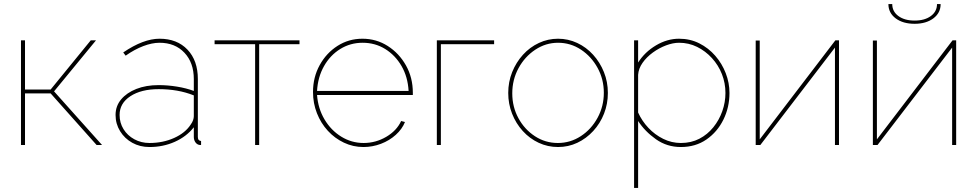

<svg xmlns="http://www.w3.org/2000/svg" viewBox="-20 -719 4845 952"><path d="M84 0V-519H104V-275H231L430 -519H456L248 -266L486 0H459L231 -256H104V0Z M553 -149Q553 -193 580.5 -226Q608 -259 656 -278Q704 -297 767 -297Q811 -297 857.5 -289.5Q904 -282 941 -268V-327Q941 -408 894.5 -457.5Q848 -507 771 -507Q734 -507 690.5 -490.5Q647 -474 603 -443L591 -459Q641 -493 686 -510Q731 -527 771 -527Q858 -527 909.5 -473Q961 -419 961 -327V-40Q961 -30 965.5 -25Q970 -20 977 -20V0Q971 0 968 -0.5Q965 -1 963 -2Q953 -6 947 -16.5Q941 -27 941 -40V-88Q905 -42 847 -16Q789 10 721 10Q674 10 636 -11Q598 -32 575.5 -68.5Q553 -105 553 -149ZM926 -102Q934 -113 937.5 -123.5Q941 -134 941 -143V-246Q901 -262 857.5 -269.5Q814 -277 767 -277Q680 -277 626.5 -242Q573 -207 573 -149Q573 -110 592.5 -78.5Q612 -47 646 -28.5Q680 -10 721 -10Q788 -10 843.5 -35Q899 -60 926 -102Z M1245 0V-500H1044V-519H1465V-500H1265V0Z M1782 10Q1731 10 1685.5 -11.5Q1640 -33 1605.5 -70.5Q1571 -108 1551.5 -157.5Q1532 -207 1532 -263Q1532 -336 1565 -396Q1598 -456 1653.5 -491.5Q1709 -527 1777 -527Q1846 -527 1902.5 -491Q1959 -455 1993 -394.5Q2027 -334 2027 -259Q2027 -256 2027 -253.5Q2027 -251 2027 -248H1552Q1557 -181 1589 -127Q1621 -73 1672 -41.5Q1723 -10 1783 -10Q1843 -10 1895 -40.5Q1947 -71 1969 -119L1988 -114Q1974 -79 1942.5 -50.5Q1911 -22 1869 -6Q1827 10 1782 10ZM1552 -268H2006Q2002 -338 1971 -391.5Q1940 -445 1890 -476Q1840 -507 1778 -507Q1717 -507 1667 -476Q1617 -445 1586.5 -391Q1556 -337 1552 -268Z M2146 0V-519H2430V-500H2166V0Z M2747 10Q2696 10 2651 -11Q2606 -32 2572 -69.5Q2538 -107 2519 -155.5Q2500 -204 2500 -258Q2500 -313 2519.5 -361.5Q2539 -410 2573 -447.5Q2607 -485 2652 -506Q2697 -527 2747 -527Q2797 -527 2842 -506Q2887 -485 2921 -447.5Q2955 -410 2974.5 -361.5Q2994 -313 2994 -258Q2994 -204 2975 -155.5Q2956 -107 2921.5 -69.5Q2887 -32 2842.5 -11Q2798 10 2747 10ZM2520 -256Q2520 -189 2550.5 -133Q2581 -77 2632.5 -43.5Q2684 -10 2746 -10Q2808 -10 2860 -44Q2912 -78 2943 -135Q2974 -192 2974 -259Q2974 -326 2943 -382.5Q2912 -439 2860.5 -473Q2809 -507 2747 -507Q2686 -507 2634 -472.5Q2582 -438 2551 -381Q2520 -324 2520 -256Z M3356 10Q3287 10 3232.5 -28.5Q3178 -67 3144 -119V213H3124V-519H3144V-409Q3177 -461 3232.5 -494Q3288 -527 3347 -527Q3402 -527 3447.5 -504Q3493 -481 3526.5 -442.5Q3560 -404 3578.5 -356Q3597 -308 3597 -258Q3597 -187 3567 -126Q3537 -65 3483 -27.5Q3429 10 3356 10ZM3356 -10Q3407 -10 3447.5 -31Q3488 -52 3517 -88Q3546 -124 3561.5 -168Q3577 -212 3577 -258Q3577 -307 3559.5 -351.5Q3542 -396 3510 -431Q3478 -466 3436.5 -486.5Q3395 -507 3347 -507Q3317 -507 3282.5 -494Q3248 -481 3217 -458.5Q3186 -436 3166 -407.5Q3146 -379 3144 -348V-161Q3163 -119 3195 -85Q3227 -51 3268.5 -30.5Q3310 -10 3356 -10Z M3727 0V-518H3747V-28L4122 -519H4140V0H4120V-483L3750 0Z M4308 0V-518H4328V-28L4703 -519H4721V0H4701V-483L4331 0ZM4515 -601Q4457 -601 4421 -628Q4385 -655 4385 -699H4404Q4404 -662 4434.5 -639.5Q4465 -617 4515 -617Q4565 -617 4595.5 -639.5Q4626 -662 4626 -699H4644Q4644 -655 4608 -628Q4572 -601 4515 -601Z"/></svg>

Font: Raleway Thin
Style: Regular
Weight: 100
Designer: Matt McInerney, Pablo Impallari, Rodrigo Fuenzalida
Foundry: Matt McInerney, Pablo Impallari, Rodrigo Fuenzalida
Version: Version 4.026